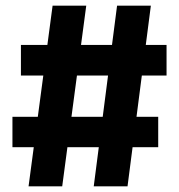

<svg xmlns="http://www.w3.org/2000/svg" viewBox="-20 -659 633 679"><path d="M200 0H81L166 -639H285ZM539.5 -138.5H24V-246H539.5ZM431 0H311.5L394 -639H513.5ZM569 -392H54V-500H569Z"/></svg>

Font: Anek Malayalam Medium
Style: Bold
Weight: 700
Version: Version 1.003